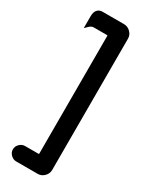

<svg xmlns="http://www.w3.org/2000/svg" viewBox="-222 -773 758 959"><g transform="rotate(30 157.0 -293.5)"><path d="M62.5 49.8H139.6L142.1 49.3Q142.6 48.8 142.6 46.9V-631.8Q142.6 -633.8 142.1 -634.3L139.6 -634.8H62.5Q49.3 -634.8 36.6 -621.6L21.5 -606.9V-675.8Q21.5 -701.7 34.2 -713.9Q44.4 -724.6 62.5 -724.6H186.5Q207.5 -724.6 223.4 -708.7Q239.3 -692.9 239.3 -671.9V85.9Q239.3 106.9 223.4 122.8Q207.5 138.7 186.5 138.7H62.5Q44.4 138.7 31 125.2Q17.6 111.8 17.6 94.2Q17.6 76.7 31 63.2Q44.4 49.8 62.5 49.8ZM142.1 -634.3Q142.1 -634.3 142.1 -634.3Z"/></g></svg>

Font: YuPearl-SemiBold
Style: SemiBold
Weight: 600
Designer: Max Yao
Foundry: Max-Everyday
Version: Version 1.011; ttfautohint (v1.8.3)